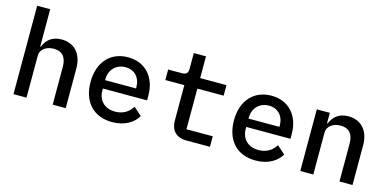

<svg xmlns="http://www.w3.org/2000/svg" viewBox="-71 -1140 3141 1552"><g transform="rotate(15 1500.0 -364.0)"><path d="M84 0H193V-350C193 -410 249 -439 305 -439C375 -439 412 -398 412 -316V0H521V-332C521 -457 451 -528 347 -528C262 -528 220 -482 198 -428H193V-740H84Z M911 12C1017 12 1089 -35 1124 -95L1056 -155C1027 -107 979 -76 913 -76C824 -76 770 -133 770 -214V-231H1140V-272C1140 -424 1048 -528 903 -528C756 -528 660 -423 660 -257C660 -93 753 12 911 12ZM903 -445C979 -445 1029 -392 1029 -311V-301H770V-308C770 -388 825 -445 903 -445Z M1728 0V-88H1508V-428H1728V-516H1508V-698H1406V-569C1406 -529 1391 -516 1353 -516H1240V-428H1399V-131C1399 -54 1441 0 1531 0Z M2111 12C2217 12 2289 -35 2324 -95L2256 -155C2227 -107 2179 -76 2113 -76C2024 -76 1970 -133 1970 -214V-231H2340V-272C2340 -424 2248 -528 2103 -528C1956 -528 1860 -423 1860 -257C1860 -93 1953 12 2111 12ZM2103 -445C2179 -445 2229 -392 2229 -311V-301H1970V-308C1970 -388 2025 -445 2103 -445Z M2593 0V-350C2593 -410 2649 -439 2705 -439C2775 -439 2812 -398 2812 -316V0H2921V-332C2921 -457 2851 -528 2747 -528C2662 -528 2620 -482 2598 -428H2593V-516H2484V0Z"/></g></svg>

Font: IBM Plex Mono Medm
Style: Regular
Weight: 500
Monospace: yes
Designer: Mike Abbink, Paul van der Laan, Pieter van Rosmalen
Foundry: Bold Monday
Version: Version 2.004